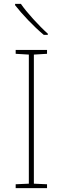

<svg xmlns="http://www.w3.org/2000/svg" viewBox="-20 -972 323 992"><path d="M88 -952H58V-945C93 -900 153 -836 206 -792H227V-798C182 -838 117 -909 88 -952ZM223 0V-20L155 -23V-690L223 -694V-714H61V-694L129 -690V-23L61 -20V0Z"/></svg>

Font: Noto Sans Gurmukhi Thin
Style: Regular
Weight: 100
Designer: Jelle Bosma - Monotype Design Team
Foundry: Monotype Imaging Inc.
Version: Version 2.004